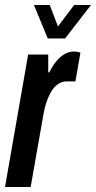

<svg xmlns="http://www.w3.org/2000/svg" viewBox="-21 -744 382 764"><path d="M-1 0 91 -527H171V-456H175Q189 -484 204.5 -502Q220 -520 237.5 -529.5Q255 -539 273 -539Q280 -539 286.5 -538Q293 -537 299 -534L279 -420H244Q228 -420 214 -412Q200 -404 188.5 -388Q177 -372 167 -346Q157 -320 151 -284L101 0ZM341 -724 238 -591H169L114 -724H177L224 -601H181L274 -724Z"/></svg>

Font: Archivo ExtraCondensed SemiBold
Style: Italic
Weight: 600
Width: 2
Italic angle: -10°
Designer: Hector Gatti
Foundry: Omnibus-Type
Version: Version 2.001